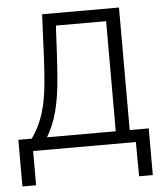

<svg xmlns="http://www.w3.org/2000/svg" viewBox="-50 -576 633 754"><g transform="rotate(-5 267.0 -198.5)"><path d="M8 135H62V0H467L468 135H522V-49H447V-532H144C137 -376 135 -325 130 -269C122 -172 103 -109 61 -49H8ZM121 -49C155 -106 174 -174 182 -279C187 -338 190 -404 194 -483H392V-49Z"/></g></svg>

Font: Noto Sans SemiCondensed Light
Style: Regular
Weight: 300
Width: 4
Designer: Monotype Design Team
Foundry: Monotype Imaging Inc.
Version: Version 2.013